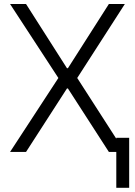

<svg xmlns="http://www.w3.org/2000/svg" viewBox="-20 -747 663 944"><path d="M108 -727.3 309.3 -411.6H313.9L515.3 -727.3H593.8L359.7 -363.6L551.8 -65V-69.6H615.1V176.5H551.8V0H515.3L313.9 -312.1H309.3L108 0H29.5L267 -363.6L29.5 -727.3Z"/></svg>

Font: Inter Light BETA
Style: Regular
Weight: 300
Designer: Rasmus Andersson
Foundry: rsms
Version: Version 3.011;git-f93a4a705